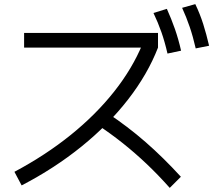

<svg xmlns="http://www.w3.org/2000/svg" viewBox="-20 -875 1040 932"><path d="M50 -41Q202 -122 324 -220.5Q446 -319 534.5 -431Q623 -543 672 -662L694 -644H97V-715H747V-644Q697 -515 602 -392.5Q507 -270 376 -164Q245 -58 85 25ZM804 37Q747 -27 691 -80Q635 -133 576 -180Q517 -227 449 -272L499 -328Q600 -261 686.5 -185.5Q773 -110 858 -17ZM793 -615Q780 -672 763.5 -719Q747 -766 725 -812L790 -832Q812 -783 829 -734.5Q846 -686 859 -629ZM930 -640Q917 -697 901 -744Q885 -791 864 -837L928 -855Q951 -807 966.5 -758Q982 -709 995 -653Z"/></svg>

Font: M PLUS 1 Code
Style: Regular
Weight: 400
Designer: Coji Morishita
Foundry: UNDERFOREST DESIGN
Version: Version 1.005